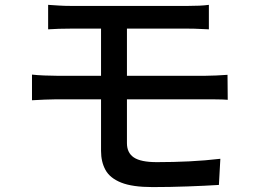

<svg xmlns="http://www.w3.org/2000/svg" viewBox="-20 -741 1040 785"><path d="M110.8 -436Q131.8 -433.6 161.1 -432.4Q190.4 -431.2 211.9 -431.2H393.1V-624H270Q219.2 -624 176.8 -621.1V-721.2Q198.2 -719.7 220.9 -718.3Q243.7 -716.8 270 -716.8Q293 -716.8 340.8 -716.8Q388.7 -716.8 448.2 -716.8Q507.8 -716.8 567.6 -716.8Q627.4 -716.8 675.8 -716.8Q724.1 -716.8 748 -716.8Q772.9 -716.8 794.9 -717.8Q816.9 -718.8 834 -721.2V-621.1Q815.4 -621.6 795.2 -622.8Q774.9 -624 748 -624H499V-431.2H820.8Q836.9 -431.2 864.5 -432.4Q892.1 -433.6 910.2 -435.1L911.1 -333Q891.6 -334.5 865.5 -334.7Q839.4 -335 823.2 -335H499V-155.8Q499 -116.2 527.3 -97.2Q555.7 -78.1 621.1 -78.1Q689.9 -78.1 754.4 -81.3Q818.8 -84.5 880.9 -91.8L875 15.1Q820.3 18.6 747.8 21.2Q675.3 23.9 604 23.9Q521.5 23.9 475.6 5.6Q429.7 -12.7 411.4 -45.9Q393.1 -79.1 393.1 -124V-335H211.9Q191.9 -335 162.4 -333.7Q132.8 -332.5 110.8 -331.1Z"/></svg>

Font: Source Han Sans CN Medium
Style: Regular
Weight: 500
Designer: Ryoko NISHIZUKA  (kana, bopomofo & ideographs); Paul D. Hunt (Latin, Greek & Cyrillic); Sandoll Communications , Soo-you
Foundry: Adobe
Version: Version 2.004;hotconv 1.0.118;makeotfexe 2.5.65603